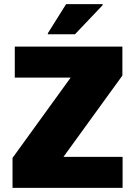

<svg xmlns="http://www.w3.org/2000/svg" viewBox="-20 -915 657 935"><path d="M41 0V-146L324 -537H52V-688H576V-547L289 -151H577V0ZM213 -748V-753L302 -895H480V-890L345 -748Z"/></svg>

Font: Saira ExtraBold
Style: Regular
Weight: 800
Designer: Hector Gatti with collaboration of the Omnibus-Type team
Foundry: Omnibus-Type
Version: Version 1.100; ttfautohint (v1.8.3)